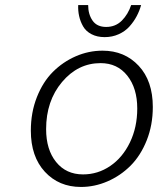

<svg xmlns="http://www.w3.org/2000/svg" viewBox="-20 -721 640 754"><path d="M287.1 -701.2H326.2Q326.2 -665 343.5 -640.1Q360.8 -615.2 397 -615.2Q433.6 -615.2 458.3 -639.9Q482.9 -664.6 495.1 -701.2H534.2Q527.8 -678.2 516.8 -657.5Q505.9 -636.7 488.8 -617.4Q471.7 -598.1 446.3 -586.7Q420.9 -575.2 391.1 -575.2Q361.3 -575.2 339.4 -586.7Q317.4 -598.1 306.4 -617.4Q295.4 -636.7 290.8 -657.7Q286.1 -678.7 287.1 -701.2ZM297.9 13.2Q211.4 13.2 156.2 -46.4Q101.1 -106 101.1 -208Q101.1 -279.3 124.8 -339.4Q148.4 -399.4 187.7 -438.7Q227.1 -478 277.6 -500Q328.1 -522 382.8 -522Q469.2 -522 524.7 -462.6Q580.1 -403.3 580.1 -300.8Q580.1 -230 556.2 -169.9Q532.2 -109.9 492.7 -70.3Q453.1 -30.8 402.3 -8.8Q351.6 13.2 297.9 13.2ZM306.2 -36.1Q364.3 -36.1 412.8 -69.1Q461.4 -102.1 490.2 -161.6Q519 -221.2 519 -294.9Q519 -374.5 480 -423.8Q440.9 -473.1 375 -473.1Q286.1 -473.1 223.6 -398.9Q161.1 -324.7 161.1 -213.9Q161.1 -133.3 200.4 -84.7Q239.7 -36.1 306.2 -36.1Z"/></svg>

Font: Office Code Pro Light Italic
Style: Regular
Weight: 300
Italic angle: -9°
Designer: Nathan Rutzky & Paul D. Hunt
Foundry: Adobe Systems Incorporated
Version: Version 1.004;PS 001.004;hotconv 1.0.70;makeotf.lib2.5.58329